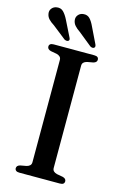

<svg xmlns="http://www.w3.org/2000/svg" viewBox="-134 -954 649 1012"><g transform="rotate(15 190.5 -447.5)"><path d="M248.5 -71Q248.5 -60 255 -53.5Q261.5 -47 273.5 -44L306.5 -38Q325.5 -33 325.5 -18Q325.5 -10 319.8 -5Q314 0 301 0H80Q67.5 0 61.5 -5Q55.5 -10 55.5 -18Q55.5 -33 74.5 -38L107.5 -44Q119.5 -47 126 -53.5Q132.5 -60 132.5 -71V-629Q132.5 -640 126 -646.5Q119.5 -653 107.5 -656L74.5 -662Q55.5 -667 55.5 -682Q55.5 -690.5 61.5 -695.2Q67.5 -700 80 -700H301Q314 -700 319.8 -695.2Q325.5 -690.5 325.5 -682Q325.5 -667 306.5 -662L273.5 -656Q261.5 -653 255 -646.5Q248.5 -640 248.5 -629ZM108 -843 150 -758.5Q153 -753 154 -748Q155 -743 151 -739Q146.5 -735.5 140.5 -736Q134.5 -736.5 128.5 -739.5L55 -797.5Q36.5 -809 25.2 -821Q14 -833 11.5 -849.5Q8.5 -866 18.8 -878.5Q29 -891 46 -893Q67.5 -896 81.5 -882Q95.5 -868 108 -843ZM250.5 -843 291.5 -758.5Q294.5 -752.5 294.8 -747.5Q295 -742.5 291 -738.5Q286.5 -735 280.5 -735.8Q274.5 -736.5 269 -740L196 -799Q178 -811 167 -823.5Q156 -836 154 -852.5Q152 -869 162.5 -881.2Q173 -893.5 190.5 -895Q212 -897 225.5 -882.8Q239 -868.5 250.5 -843Z"/></g></svg>

Font: Fraunces
Style: Regular
Weight: 400
Version: Version 1.000;[b76b70a41]